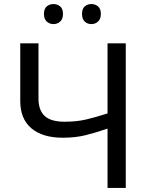

<svg xmlns="http://www.w3.org/2000/svg" viewBox="-20 -928 738 948"><path d="M601 0H511V-293Q453 -273 402.5 -260.5Q352 -248 290 -248Q190 -248 135 -294.5Q80 -341 80 -429V-714H170V-442Q170 -384 200.5 -355.5Q231 -327 299 -327Q358 -327 405 -338Q452 -349 511 -368V-714H601ZM197 -859Q197 -885 211 -896.5Q225 -908 244 -908Q263 -908 277 -896.5Q291 -885 291 -859Q291 -834 277 -821.5Q263 -809 244 -809Q225 -809 211 -821.5Q197 -834 197 -859ZM385 -859Q385 -885 398.5 -896.5Q412 -908 431 -908Q450 -908 464 -896.5Q478 -885 478 -859Q478 -834 464 -821.5Q450 -809 431 -809Q412 -809 398.5 -821.5Q385 -834 385 -859Z"/></svg>

Font: Noto Sans
Style: Regular
Weight: 400
Designer: Monotype Design Team
Foundry: Monotype Imaging Inc.
Version: Version 2.007